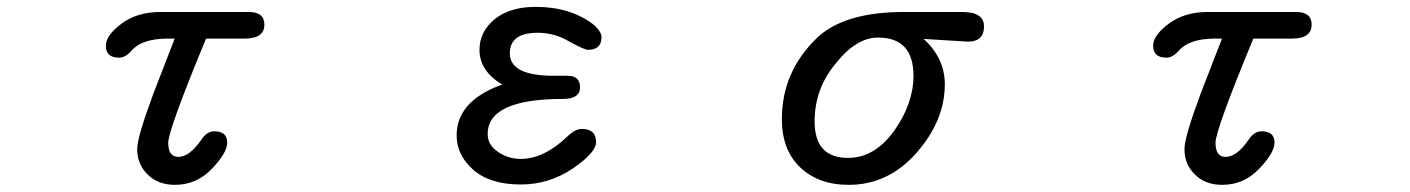

<svg xmlns="http://www.w3.org/2000/svg" viewBox="-20 -507 4040 550"><path d="M403.3 -6.8Q373 -36.1 373 -80.1Q373 -114.3 419.9 -240.2L480.5 -396.5H458Q384.8 -395.5 356.4 -361.3Q338.9 -341.8 321.3 -341.8Q283.2 -341.8 283.2 -376Q283.2 -405.3 327.1 -438.5Q372.1 -472.7 440.4 -472.7H692.4Q737.3 -472.7 737.3 -436.5Q737.3 -396.5 681.6 -396.5H570.3Q461.9 -134.8 461.9 -97.7Q461.9 -57.6 491.2 -57.6Q522.5 -57.6 556.6 -106.4Q572.3 -130.9 593.8 -130.9Q630.9 -130.9 630.9 -98.6Q630.9 -69.3 586.9 -23.4Q543 22.5 481.4 22.5Q432.6 22.5 403.3 -6.8Z M1335.9 -20.5Q1288.1 -62.5 1288.1 -119.1Q1288.1 -214.8 1410.2 -261.7L1418.9 -264.6Q1353.5 -303.7 1353.5 -364.3Q1353.5 -417 1398.4 -453.1Q1441.4 -487.3 1514.6 -487.3Q1615.2 -487.3 1681.6 -435.5Q1703.1 -416 1703.1 -400.4Q1703.1 -364.3 1664.1 -364.3Q1654.3 -364.3 1611.3 -387.7Q1569.3 -413.1 1520.5 -413.1Q1440.4 -413.1 1440.4 -354.5Q1440.4 -290 1565.4 -290H1605.5Q1641.6 -290 1641.6 -256.8Q1641.6 -223.6 1592.8 -223.6Q1377 -223.6 1377 -123Q1377 -91.8 1406.2 -72.3Q1435.5 -51.8 1471.7 -51.8Q1538.1 -51.8 1605.5 -116.2Q1627.9 -137.7 1646.5 -137.7Q1687.5 -137.7 1687.5 -99.6Q1687.5 -70.3 1621.1 -24.4Q1552.7 21.5 1471.7 21.5Q1383.8 21.5 1335.9 -20.5Z M2271.5 -28.3Q2219.7 -78.1 2219.7 -166Q2219.7 -300.8 2319.3 -397.5Q2396.5 -471.7 2565.4 -472.7H2736.3Q2798.8 -472.7 2798.8 -431.6Q2798.8 -387.7 2752.9 -387.7L2626 -395.5Q2686.5 -339.8 2686.5 -265.6Q2686.5 -162.1 2606.4 -70.3Q2525.4 22.5 2411.1 22.5Q2324.2 22.5 2271.5 -28.3ZM2541 -131.8Q2596.7 -210 2596.7 -290Q2596.7 -399.4 2495.1 -399.4Q2432.6 -399.4 2374 -325.2Q2313.5 -252.9 2313.5 -159.2Q2313.5 -54.7 2409.2 -54.7Q2485.4 -54.7 2541 -131.8Z M3403.3 -6.8Q3373 -36.1 3373 -80.1Q3373 -114.3 3419.9 -240.2L3480.5 -396.5H3458Q3384.8 -395.5 3356.4 -361.3Q3338.9 -341.8 3321.3 -341.8Q3283.2 -341.8 3283.2 -376Q3283.2 -405.3 3327.1 -438.5Q3372.1 -472.7 3440.4 -472.7H3692.4Q3737.3 -472.7 3737.3 -436.5Q3737.3 -396.5 3681.6 -396.5H3570.3Q3461.9 -134.8 3461.9 -97.7Q3461.9 -57.6 3491.2 -57.6Q3522.5 -57.6 3556.6 -106.4Q3572.3 -130.9 3593.8 -130.9Q3630.9 -130.9 3630.9 -98.6Q3630.9 -69.3 3586.9 -23.4Q3543 22.5 3481.4 22.5Q3432.6 22.5 3403.3 -6.8Z"/></svg>

Font: FakePearl
Style: Regular
Weight: 400
Version: Version 1.2